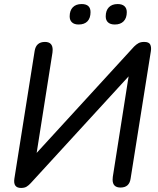

<svg xmlns="http://www.w3.org/2000/svg" viewBox="-20 -919 782 948"><path d="M51 -37 151 -667Q158 -712 202 -712Q240 -712 240 -673Q240 -664 239 -659L161 -164L642 -689Q653 -700 664 -706Q675 -712 692 -712Q715 -712 721.5 -699.5Q728 -687 725 -667L625 -38Q619 7 575 7Q536 7 536 -32Q536 -41 537 -46L615 -542L132 -15Q122 -4 111.5 2.5Q101 9 84 9Q44 9 51 -37ZM502 -838Q502 -867 517.5 -883Q533 -899 561 -899Q583 -899 594.5 -888.5Q606 -878 606 -859Q606 -830 590.5 -814Q575 -798 547 -798Q525 -798 513.5 -808.5Q502 -819 502 -838ZM324 -838Q324 -867 339.5 -883Q355 -899 383 -899Q427 -899 427 -859Q427 -830 412 -814Q397 -798 368 -798Q347 -798 335.5 -808.5Q324 -819 324 -838Z"/></svg>

Font: SN Pro
Style: Italic
Weight: 400
Italic angle: -9°
Designer: Tobias Whetton
Foundry: Supernotes
Version: Version 1.003